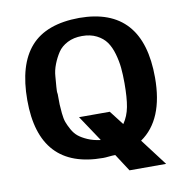

<svg xmlns="http://www.w3.org/2000/svg" viewBox="-89 -802 971 996"><g transform="rotate(-10 397.0 -304.0)"><path d="M54 -342Q54 -529 136.5 -622Q219 -715 393 -716Q727 -715 727 -343Q727 -121 599 -33L706 108H513L454 17Q438 17 420 19Q402 21 390 21Q54 21 54 -342ZM215 -339Q215 -308 215.5 -291.5Q216 -275 219 -245Q222 -215 228.5 -197Q235 -179 248 -155.5Q261 -132 279 -117.5Q297 -103 325.5 -90.5Q354 -78 391 -73Q392 -74 393 -74L303 -209H465L523 -134Q548 -170 557 -217.5Q566 -265 566 -342Q566 -387 562.5 -423Q559 -459 548 -497.5Q537 -536 518.5 -562Q500 -588 467.5 -604.5Q435 -621 391 -621Q347 -621 314 -604Q281 -587 263.5 -560.5Q246 -534 233.5 -502Q221 -470 219 -439.5Q217 -409 214.5 -384Q212 -359 215 -346Q215 -341 215 -339Z"/></g></svg>

Font: Coval
Style: Black
Weight: 1000
Foundry: Context Ltd
Version: Version 001.000